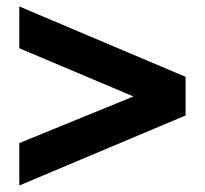

<svg xmlns="http://www.w3.org/2000/svg" viewBox="-20 -567 637 597"><path d="M40 -546.9 557.1 -328.1V-208L40 9.8V-122.1L395 -267.1L40 -417Z"/></svg>

Font: Kadwa
Style: Bold
Weight: 700
Designer: Sol Matas
Foundry: Sol Matas
Version: Version 1.001;PS 001.000;hotconv 1.0.70;makeotf.lib2.5.58329